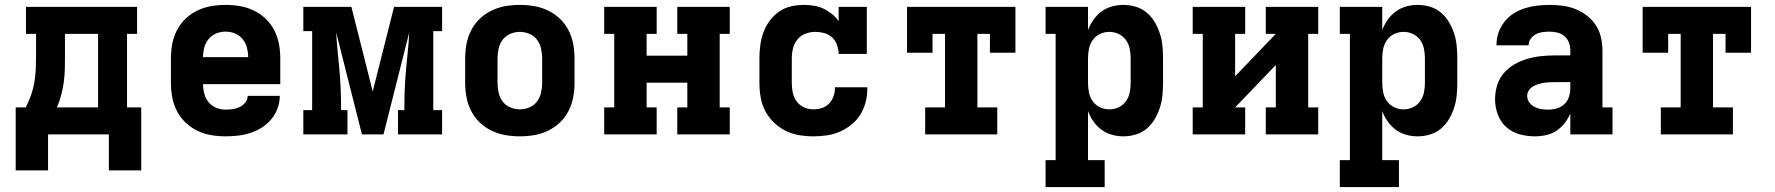

<svg xmlns="http://www.w3.org/2000/svg" viewBox="-20 -548 7240 783"><path d="M44 147V-110H85Q98 -135 107 -161Q116 -187 120.5 -214.5Q125 -242 126 -269.5Q127 -297 127 -325V-410H86V-520H539V-410H498V-110H556V147H424V0H176V147ZM380 -110V-410H245V-325Q245 -298 244.5 -270.5Q244 -243 240.5 -216Q237 -189 230 -162Q223 -135 212 -110Z M900 8Q870 8 840.5 3Q811 -2 784.5 -15Q758 -28 736.5 -48.5Q715 -69 701.5 -95.5Q688 -122 682.5 -151Q677 -180 677 -210V-310Q677 -340 682.5 -369Q688 -398 701.5 -424.5Q715 -451 736.5 -471.5Q758 -492 785 -505Q812 -518 841 -523Q870 -528 900 -528Q930 -528 959 -523Q988 -518 1015 -505Q1042 -492 1063.5 -471.5Q1085 -451 1098.5 -424.5Q1112 -398 1117.5 -369Q1123 -340 1123 -310V-205H808Q808 -186 813 -166.5Q818 -147 830.5 -131.5Q843 -116 861.5 -108.5Q880 -101 900 -101Q915 -101 929.5 -103Q944 -105 957.5 -111.5Q971 -118 980.5 -130Q990 -142 990 -157H1121Q1121 -131 1112 -106.5Q1103 -82 1086.5 -62Q1070 -42 1048 -28Q1026 -14 1001.5 -6Q977 2 951.5 5Q926 8 900 8ZM808 -315H992Q992 -334 987 -353.5Q982 -373 969.5 -388.5Q957 -404 938.5 -411.5Q920 -419 900 -419Q880 -419 861.5 -411.5Q843 -404 830.5 -388.5Q818 -373 813 -353.5Q808 -334 808 -315Z M1217 0V-99H1253V-421H1217V-520H1413L1500 -175L1587 -520H1783V-421H1747V-99H1783V0H1603V-99H1629V-104Q1629 -143 1630.5 -182Q1632 -221 1635.5 -260Q1639 -299 1643 -338Q1647 -377 1649 -416L1544 0H1456L1351 -416Q1353 -377 1357 -338Q1361 -299 1364.5 -260Q1368 -221 1369.5 -182Q1371 -143 1371 -104V-99H1397V0Z M2100 8Q2070 8 2041 3Q2012 -2 1985 -15Q1958 -28 1936.5 -48.5Q1915 -69 1901.5 -95.5Q1888 -122 1882.5 -151Q1877 -180 1877 -210V-310Q1877 -340 1882.5 -369Q1888 -398 1901.5 -424.5Q1915 -451 1936.5 -471.5Q1958 -492 1985 -505Q2012 -518 2041 -523Q2070 -528 2100 -528Q2130 -528 2159 -523Q2188 -518 2215 -505Q2242 -492 2263.5 -471.5Q2285 -451 2298.5 -424.5Q2312 -398 2317.5 -369Q2323 -340 2323 -310V-210Q2323 -180 2317.5 -151Q2312 -122 2298.5 -95.5Q2285 -69 2263.5 -48.5Q2242 -28 2215 -15Q2188 -2 2159 3Q2130 8 2100 8ZM2100 -102Q2120 -102 2139 -110Q2158 -118 2170 -134Q2182 -150 2186.5 -170Q2191 -190 2191 -210V-310Q2191 -330 2186.5 -350Q2182 -370 2170 -386Q2158 -402 2139 -410Q2120 -418 2100 -418Q2080 -418 2061 -410Q2042 -402 2030 -386Q2018 -370 2013.5 -350Q2009 -330 2009 -310V-210Q2009 -190 2013.5 -170Q2018 -150 2030 -134Q2042 -118 2061 -110Q2080 -102 2100 -102Z M2444 0V-110H2485V-410H2444V-520H2658V-410H2617V-321H2783V-410H2742V-520H2956V-410H2915V-110H2956V0H2742V-110H2783V-211H2617V-110H2658V0Z M3297 8Q3268 8 3238.5 3Q3209 -2 3183 -15Q3157 -28 3135.5 -49Q3114 -70 3100.5 -96Q3087 -122 3082 -151.5Q3077 -181 3077 -210V-310Q3077 -337 3080.5 -363.5Q3084 -390 3093 -415Q3102 -440 3118 -462Q3134 -484 3155.5 -499.5Q3177 -515 3203.5 -521.5Q3230 -528 3257 -528Q3277 -528 3297.5 -525Q3318 -522 3336.5 -513.5Q3355 -505 3371.5 -492Q3388 -479 3400 -462V-520H3515V-328H3400Q3400 -346 3393.5 -364.5Q3387 -383 3373.5 -395.5Q3360 -408 3341.5 -413Q3323 -418 3304 -418Q3284 -418 3264.5 -410.5Q3245 -403 3232 -387Q3219 -371 3214 -350.5Q3209 -330 3209 -310V-210Q3209 -190 3213 -170.5Q3217 -151 3228.5 -135Q3240 -119 3258.5 -110.5Q3277 -102 3297 -102Q3315 -102 3332 -107.5Q3349 -113 3361 -125.5Q3373 -138 3379 -155Q3385 -172 3385 -189V-192H3517V-186Q3517 -158 3510 -131Q3503 -104 3488.5 -80.5Q3474 -57 3452 -39.5Q3430 -22 3405 -11Q3380 0 3352.5 4Q3325 8 3297 8Z M3753 0V-110H3834V-410H3783V-333H3679V-520H4121V-333H4017V-410H3966V-110H4047V0Z M4485 215H4244V105H4285V-410H4244V-520H4417V-425Q4425 -447 4439 -467Q4453 -487 4472 -501Q4491 -515 4514 -521.5Q4537 -528 4561 -528Q4587 -528 4612 -520.5Q4637 -513 4656.5 -496.5Q4676 -480 4689 -458Q4702 -436 4710 -411.5Q4718 -387 4720.5 -361.5Q4723 -336 4723 -310V-210Q4723 -184 4720.5 -158.5Q4718 -133 4710 -108.5Q4702 -84 4689 -62Q4676 -40 4656.5 -23.5Q4637 -7 4612 0.5Q4587 8 4561 8Q4537 8 4514 1.5Q4491 -5 4472 -19Q4453 -33 4439 -53Q4425 -73 4417 -95V105H4485ZM4504 -102Q4524 -102 4542 -110.5Q4560 -119 4571.5 -135Q4583 -151 4587 -170.5Q4591 -190 4591 -210V-310Q4591 -330 4587 -349.5Q4583 -369 4571.5 -385Q4560 -401 4542 -409.5Q4524 -418 4504 -418Q4484 -418 4466 -409.5Q4448 -401 4436.5 -385Q4425 -369 4421 -349.5Q4417 -330 4417 -310V-210Q4417 -190 4421 -170.5Q4425 -151 4436.5 -135Q4448 -119 4466 -110.5Q4484 -102 4504 -102Z M4844 0V-110H4885V-410H4844V-520H5058V-410H5017V-237L5183 -410H5142V-520H5356V-410H5315V-110H5356V0H5142V-110H5183V-283L5017 -110H5058V0Z M5685 215H5444V105H5485V-410H5444V-520H5617V-425Q5625 -447 5639 -467Q5653 -487 5672 -501Q5691 -515 5714 -521.5Q5737 -528 5761 -528Q5787 -528 5812 -520.5Q5837 -513 5856.5 -496.5Q5876 -480 5889 -458Q5902 -436 5910 -411.5Q5918 -387 5920.5 -361.5Q5923 -336 5923 -310V-210Q5923 -184 5920.5 -158.5Q5918 -133 5910 -108.5Q5902 -84 5889 -62Q5876 -40 5856.5 -23.5Q5837 -7 5812 0.5Q5787 8 5761 8Q5737 8 5714 1.5Q5691 -5 5672 -19Q5653 -33 5639 -53Q5625 -73 5617 -95V105H5685ZM5704 -102Q5724 -102 5742 -110.5Q5760 -119 5771.5 -135Q5783 -151 5787 -170.5Q5791 -190 5791 -210V-310Q5791 -330 5787 -349.5Q5783 -369 5771.5 -385Q5760 -401 5742 -409.5Q5724 -418 5704 -418Q5684 -418 5666 -409.5Q5648 -401 5636.5 -385Q5625 -369 5621 -349.5Q5617 -330 5617 -310V-210Q5617 -190 5621 -170.5Q5625 -151 5636.5 -135Q5648 -119 5666 -110.5Q5684 -102 5704 -102Z M6239 8Q6207 8 6176.5 -0.5Q6146 -9 6122.5 -30Q6099 -51 6088 -81.5Q6077 -112 6077 -143Q6077 -172 6085.5 -200Q6094 -228 6112.5 -249.5Q6131 -271 6156 -285.5Q6181 -300 6208.5 -308Q6236 -316 6264.5 -319Q6293 -322 6321 -322H6384V-341Q6384 -358 6378.5 -373.5Q6373 -389 6360.5 -400Q6348 -411 6331.5 -415Q6315 -419 6299 -419Q6285 -419 6270.5 -417Q6256 -415 6243.5 -408.5Q6231 -402 6222.5 -390Q6214 -378 6214 -364V-363H6083V-367Q6083 -392 6091.5 -416Q6100 -440 6116 -460Q6132 -480 6153.5 -493.5Q6175 -507 6199 -514.5Q6223 -522 6248.5 -525Q6274 -528 6299 -528Q6326 -528 6353 -524.5Q6380 -521 6405 -511Q6430 -501 6452 -484Q6474 -467 6488.5 -444.5Q6503 -422 6509 -395Q6515 -368 6515 -341V-110H6556V0H6384V-85Q6375 -64 6360.5 -45.5Q6346 -27 6327 -14.5Q6308 -2 6285 3Q6262 8 6239 8ZM6295 -101Q6313 -101 6330.5 -106.5Q6348 -112 6360.5 -124Q6373 -136 6378.5 -153.5Q6384 -171 6384 -189V-213H6322Q6310 -213 6298 -212.5Q6286 -212 6274.5 -210Q6263 -208 6252 -204.5Q6241 -201 6231 -195Q6221 -189 6214.5 -179Q6208 -169 6208 -157Q6208 -142 6217 -130Q6226 -118 6239 -111.5Q6252 -105 6266.5 -103Q6281 -101 6295 -101Z M6753 0V-110H6834V-410H6783V-333H6679V-520H7121V-333H7017V-410H6966V-110H7047V0Z"/></svg>

Font: Iosevka HT Extrabold Extended
Style: Regular
Weight: 800
Width: 7
Monospace: yes
Designer: Belleve Invis
Foundry: Belleve Invis
Version: Version 32.3.0; ttfautohint (v1.8.4)